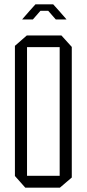

<svg xmlns="http://www.w3.org/2000/svg" viewBox="-20 -868 401 888"><path d="M105 -650V-704H264L312 -651V-650ZM97 0 49 -54V-55H256V0ZM49 -55V-656L104 -704H105V-55ZM256 0V-650H312V-47L257 0ZM117 -818 144 -848H226L253 -818ZM83 -778V-779L117 -818H167L132 -778ZM238 -778 203 -818H253L287 -779V-778Z"/></svg>

Font: Foldit Light
Style: Regular
Weight: 300
Version: Version 1.003